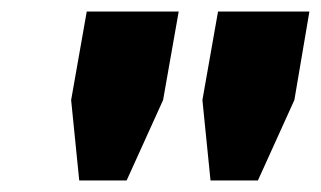

<svg xmlns="http://www.w3.org/2000/svg" viewBox="-20 -707 555 332"><path d="M117 -395 103 -534 130 -687H289L262 -534L199 -395ZM344 -395 330 -534 357 -687H515L489 -534L426 -395Z"/></svg>

Font: Archivo SemiExpanded ExtraBold
Style: Italic
Weight: 800
Width: 6
Italic angle: -10°
Designer: Hector Gatti
Foundry: Omnibus-Type
Version: Version 2.001